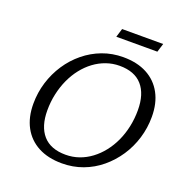

<svg xmlns="http://www.w3.org/2000/svg" viewBox="-149 -975 1063 1116"><g transform="rotate(20 383.0 -417.0)"><path d="M170 -251Q170 -152 217.2 -98.2Q264.5 -44.5 357 -44.5Q400.5 -44.5 440 -58.2Q479.5 -72 514 -97.8Q548.5 -123.5 576.2 -158.8Q604 -194 623.8 -237Q643.5 -280 654 -329.2Q664.5 -378.5 664.5 -431Q664.5 -530.5 617.5 -584.2Q570.5 -638 477.5 -638Q434.5 -638 394.8 -624Q355 -610 320.8 -584.5Q286.5 -559 258.8 -523.8Q231 -488.5 211.2 -445.2Q191.5 -402 180.8 -353Q170 -304 170 -251ZM754 -422.5Q754 -354 734.5 -290Q715 -226 678.8 -171.5Q642.5 -117 593 -76Q543.5 -35 483 -12.5Q422.5 10 354 10Q268.5 10 207.2 -22.5Q146 -55 113.2 -115.5Q80.5 -176 80.5 -259.5Q80.5 -328.5 100.2 -392.5Q120 -456.5 156 -511Q192 -565.5 241.8 -606.2Q291.5 -647 352 -669.8Q412.5 -692.5 480.5 -692.5Q566.5 -692.5 627.5 -660Q688.5 -627.5 721.2 -567Q754 -506.5 754 -422.5ZM400.5 -790 417 -843.5H671L654.5 -790Z"/></g></svg>

Font: Newsreader 14pt
Style: Italic
Weight: 400
Italic angle: -17°
Designer: Hugues Gentile
Foundry: Production Type
Version: Version 1.003